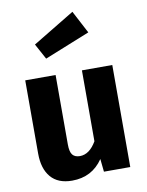

<svg xmlns="http://www.w3.org/2000/svg" viewBox="-93 -901 754 984"><g transform="rotate(-10 284.0 -409.0)"><path d="M353 -835 415 -717 179 -622 135 -703ZM507 -531V0H370L363 -67Q306 17 202 17Q129 17 91.5 -27Q54 -71 54 -150V-531H212V-170Q212 -131 224.5 -115.5Q237 -100 263 -100Q313 -100 349 -162V-531Z"/></g></svg>

Font: Fira Sans
Style: Bold
Weight: 700
Designer: bBox Type GmbH & Carrois Corporate GbR & Edenspiekermann AG
Foundry: bBox Type GmbH & Carrois Corporate GbR & Edenspiekermann AG
Version: Version 4.301;PS 004.301;hotconv 1.0.88;makeotf.lib2.5.64775